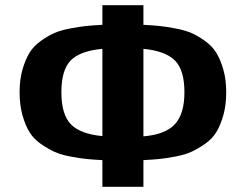

<svg xmlns="http://www.w3.org/2000/svg" viewBox="-20 -715 957 735"><path d="M55 -362Q55 -410 66 -448.5Q77 -487 93 -513Q109 -539 136.5 -558.5Q164 -578 188 -588.5Q212 -599 248.5 -606Q285 -613 310 -615.5Q335 -618 372 -620V-695H529V-620Q566 -618 591 -615.5Q616 -613 652.5 -606Q689 -599 713 -588.5Q737 -578 764.5 -558.5Q792 -539 808 -513Q824 -487 835 -448.5Q846 -410 846 -362Q846 -313 835 -274Q824 -235 808 -209Q792 -183 764.5 -164Q737 -145 713 -134Q689 -123 652.5 -116Q616 -109 591 -106.5Q566 -104 529 -102V0H372V-102Q335 -104 310 -106.5Q285 -109 248.5 -116Q212 -123 188 -134Q164 -145 136.5 -164Q109 -183 93 -209Q77 -235 66 -274Q55 -313 55 -362ZM372 -194V-528Q286 -520 250.5 -483.5Q215 -447 215 -362Q215 -277 251 -239.5Q287 -202 372 -194ZM529 -193Q613 -200 649.5 -239.5Q686 -279 686 -362Q686 -447 649.5 -483.5Q613 -520 529 -528Z"/></svg>

Font: Coval
Style: Black
Weight: 1000
Foundry: Context Ltd
Version: Version 001.000